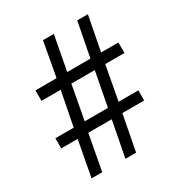

<svg xmlns="http://www.w3.org/2000/svg" viewBox="-168 -833 896 952"><g transform="rotate(-30 279.5 -357.0)"><path d="M81 0 119 -204H25V-262H130L168 -457H58V-517H179L215 -714H277L240 -517H373L411 -714H472L434 -517H533V-457H423L387 -262H500V-204H375L336 0H275L314 -204H180L142 0ZM193 -262H326L363 -457H229Z"/></g></svg>

Font: Noto Serif Gujarati Medium
Style: Regular
Weight: 500
Version: Version 2.102